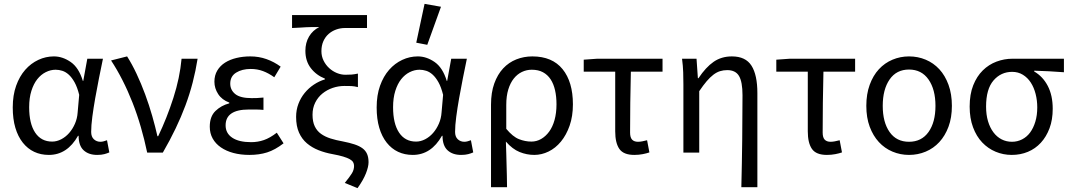

<svg xmlns="http://www.w3.org/2000/svg" viewBox="-20 -790 5540 994"><path d="M233 12Q191 12 157 -4Q123 -20 98 -51.5Q73 -83 59.5 -128.5Q46 -174 46 -234Q46 -297 63.5 -346Q81 -395 110.5 -428.5Q140 -462 178.5 -480Q217 -498 259 -498Q304 -498 346 -469Q388 -440 409 -371H411L432 -486H513Q503 -438 492.5 -385.5Q482 -333 473 -282Q464 -231 458 -185.5Q452 -140 452 -107Q452 -82 466 -69Q480 -56 500 -56Q508 -56 517 -58.5Q526 -61 534 -64L546 -1Q535 4 520 8Q505 12 483 12Q439 12 413 -12Q387 -36 387 -87H384Q328 12 233 12ZM250 -57Q274 -57 297 -69Q320 -81 338 -101.5Q356 -122 368 -149.5Q380 -177 382 -208L390 -299Q380 -339 366 -364Q352 -389 336 -403.5Q320 -418 302.5 -423.5Q285 -429 268 -429Q242 -429 217 -416.5Q192 -404 173 -380Q154 -356 142.5 -319.5Q131 -283 131 -235Q131 -150 162 -103.5Q193 -57 250 -57Z M742 0Q728 -67 709 -132.5Q690 -198 666 -259Q642 -320 614 -375Q586 -430 555 -477L638 -498Q663 -459 687 -408Q711 -357 731.5 -301.5Q752 -246 768 -190Q784 -134 795 -85H799Q844 -179 877.5 -283Q911 -387 920 -486H1003Q993 -423 977.5 -363Q962 -303 940 -244Q918 -185 889 -124.5Q860 -64 823 0Z M1271 12Q1226 12 1188.5 2Q1151 -8 1123.5 -27Q1096 -46 1081 -73Q1066 -100 1066 -134Q1066 -187 1095.5 -215.5Q1125 -244 1167 -255V-259Q1129 -273 1109.5 -303Q1090 -333 1090 -367Q1090 -400 1105 -425Q1120 -450 1145.5 -466Q1171 -482 1204.5 -490Q1238 -498 1276 -498Q1320 -498 1359.5 -484Q1399 -470 1433 -445L1400 -390Q1371 -411 1341.5 -422Q1312 -433 1278 -433Q1233 -433 1202.5 -414Q1172 -395 1172 -357Q1172 -324 1198 -303Q1224 -282 1283 -282Q1297 -282 1311 -282.5Q1325 -283 1344 -285V-221Q1322 -223 1304 -223Q1286 -223 1268 -223Q1148 -223 1148 -141Q1148 -100 1182.5 -77Q1217 -54 1280 -54Q1315 -54 1346.5 -65Q1378 -76 1413 -103L1448 -48Q1404 -14 1363 -1Q1322 12 1271 12Z M1831 184 1765 157Q1791 125 1802 107Q1813 89 1813 69Q1813 58 1808 49.5Q1803 41 1790.5 34Q1778 27 1756.5 20.5Q1735 14 1702 8Q1663 1 1629 -12.5Q1595 -26 1569 -48Q1543 -70 1528 -103.5Q1513 -137 1513 -185Q1513 -221 1525 -252.5Q1537 -284 1557.5 -309Q1578 -334 1605 -352Q1632 -370 1662 -379V-383Q1617 -401 1589 -437.5Q1561 -474 1561 -527Q1561 -569 1580 -601Q1599 -633 1633 -650Q1613 -650 1597 -650Q1581 -650 1565.5 -649Q1550 -648 1532.5 -647Q1515 -646 1492 -645V-712H1880V-645H1766Q1742 -645 1720 -637Q1698 -629 1681 -614Q1664 -599 1654 -576.5Q1644 -554 1644 -525Q1644 -499 1655 -476.5Q1666 -454 1684 -437.5Q1702 -421 1724 -412Q1746 -403 1768 -403Q1788 -403 1800.5 -404Q1813 -405 1833 -409V-339Q1813 -344 1798 -344.5Q1783 -345 1763 -345Q1732 -345 1702.5 -335Q1673 -325 1649.5 -306Q1626 -287 1612 -259Q1598 -231 1598 -196Q1598 -160 1609.5 -136Q1621 -112 1642 -97Q1663 -82 1691.5 -73Q1720 -64 1754 -58Q1790 -51 1815.5 -42.5Q1841 -34 1857 -22Q1873 -10 1880.5 7.5Q1888 25 1888 50Q1888 73 1874.5 107.5Q1861 142 1831 184Z M2117 12Q2075 12 2041 -4Q2007 -20 1982 -51.5Q1957 -83 1943.5 -128.5Q1930 -174 1930 -234Q1930 -297 1947.5 -346Q1965 -395 1994.5 -428.5Q2024 -462 2062.5 -480Q2101 -498 2143 -498Q2188 -498 2230 -469Q2272 -440 2293 -371H2295L2316 -486H2397Q2387 -438 2376.5 -385.5Q2366 -333 2357 -282Q2348 -231 2342 -185.5Q2336 -140 2336 -107Q2336 -82 2350 -69Q2364 -56 2384 -56Q2392 -56 2401 -58.5Q2410 -61 2418 -64L2430 -1Q2419 4 2404 8Q2389 12 2367 12Q2323 12 2297 -12Q2271 -36 2271 -87H2268Q2212 12 2117 12ZM2134 -57Q2158 -57 2181 -69Q2204 -81 2222 -101.5Q2240 -122 2252 -149.5Q2264 -177 2266 -208L2274 -299Q2264 -339 2250 -364Q2236 -389 2220 -403.5Q2204 -418 2186.5 -423.5Q2169 -429 2152 -429Q2126 -429 2101 -416.5Q2076 -404 2057 -380Q2038 -356 2026.5 -319.5Q2015 -283 2015 -235Q2015 -150 2046 -103.5Q2077 -57 2134 -57ZM2135 -569 2178 -770 2263 -755 2192 -558Z M2522 179V-248Q2522 -311 2539 -358Q2556 -405 2585 -436Q2614 -467 2653 -482.5Q2692 -498 2736 -498Q2839 -498 2892.5 -432Q2946 -366 2946 -250Q2946 -188 2929 -139.5Q2912 -91 2884 -57Q2856 -23 2820 -5.5Q2784 12 2746 12Q2707 12 2670 -3Q2633 -18 2599 -57Q2600 -24 2601 4.5Q2602 33 2602.5 61Q2603 89 2604 118Q2605 147 2605 179ZM2731 -57Q2758 -57 2781.5 -70.5Q2805 -84 2823 -108.5Q2841 -133 2851 -169Q2861 -205 2861 -250Q2861 -290 2853.5 -323Q2846 -356 2830.5 -379.5Q2815 -403 2791 -416Q2767 -429 2733 -429Q2706 -429 2682 -417.5Q2658 -406 2640 -383.5Q2622 -361 2611.5 -327Q2601 -293 2601 -247V-123Q2635 -82 2667 -69.5Q2699 -57 2731 -57Z M3264 12Q3208 12 3186.5 -19Q3165 -50 3165 -110V-419H3002V-481L3072 -486H3410V-419H3246Q3244 -337 3243 -257.5Q3242 -178 3242 -104Q3242 -78 3252.5 -67Q3263 -56 3283 -56Q3294 -56 3306 -58.5Q3318 -61 3330 -64L3342 -1Q3328 4 3307.5 8Q3287 12 3264 12Z M3818 179Q3821 59 3822.5 -66Q3824 -191 3824 -297Q3824 -366 3806 -396.5Q3788 -427 3745 -427Q3725 -427 3707.5 -421.5Q3690 -416 3673 -403Q3656 -390 3638.5 -369.5Q3621 -349 3600 -318V0H3518V-353Q3518 -382 3517 -415Q3516 -448 3511 -486H3586L3593 -385H3596Q3634 -442 3674.5 -470Q3715 -498 3769 -498Q3840 -498 3870.5 -450Q3901 -402 3901 -308V179Z M4261 12Q4205 12 4183.5 -19Q4162 -50 4162 -110V-419H3999V-481L4069 -486H4407V-419H4243Q4241 -337 4240 -257.5Q4239 -178 4239 -104Q4239 -78 4249.5 -67Q4260 -56 4280 -56Q4291 -56 4303 -58.5Q4315 -61 4327 -64L4339 -1Q4325 4 4304.5 8Q4284 12 4261 12Z M4686 12Q4641 12 4600.5 -5Q4560 -22 4530 -54.5Q4500 -87 4482.5 -134Q4465 -181 4465 -242Q4465 -303 4482.5 -351Q4500 -399 4530 -431.5Q4560 -464 4600.5 -481Q4641 -498 4686 -498Q4732 -498 4772.5 -481Q4813 -464 4843 -431.5Q4873 -399 4890.5 -351Q4908 -303 4908 -242Q4908 -181 4890.5 -134Q4873 -87 4843 -54.5Q4813 -22 4772.5 -5Q4732 12 4686 12ZM4686 -56Q4751 -56 4787 -106.5Q4823 -157 4823 -242Q4823 -327 4787 -378.5Q4751 -430 4686 -430Q4621 -430 4585.5 -378.5Q4550 -327 4550 -242Q4550 -157 4585.5 -106.5Q4621 -56 4686 -56Z M5218 12Q5174 12 5134.5 -4.5Q5095 -21 5065 -52.5Q5035 -84 5017.5 -131Q5000 -178 5000 -238Q5000 -302 5018.5 -348.5Q5037 -395 5068 -425.5Q5099 -456 5139 -471Q5179 -486 5222 -486H5488V-416Q5446 -419 5411 -421Q5376 -423 5334 -424V-420Q5379 -394 5404.5 -345Q5430 -296 5430 -227Q5430 -170 5413.5 -126Q5397 -82 5368.5 -51Q5340 -20 5301.5 -4Q5263 12 5218 12ZM5219 -56Q5247 -56 5271.5 -68.5Q5296 -81 5313 -104Q5330 -127 5340 -160Q5350 -193 5350 -234Q5350 -270 5341.5 -303.5Q5333 -337 5316.5 -362.5Q5300 -388 5275.5 -403Q5251 -418 5220 -418Q5162 -418 5123.5 -373.5Q5085 -329 5085 -238Q5085 -196 5095 -162.5Q5105 -129 5123 -105Q5141 -81 5165.5 -68.5Q5190 -56 5219 -56Z"/></svg>

Font: Giro Regular
Style: Regular
Weight: 400
Designer: Paul D. Hunt
Foundry: Adobe Systems Incorporated
Version: Version 1.000;PS 1.0;hotconv 1.0.88;makeotf.lib2.5.647800